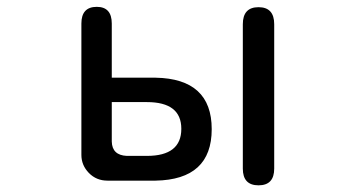

<svg xmlns="http://www.w3.org/2000/svg" viewBox="-20 -520 1040 561"><path d="M598.6 -142.6Q598.6 4.9 434.6 7.8H293.9Q261.7 7.8 239.7 -14.6Q217.8 -37.1 217.8 -67.4V-451.2Q217.8 -500 262.7 -500Q306.6 -500 306.6 -451.2V-293H434.6Q598.6 -290 598.6 -142.6ZM735.4 -499Q781.2 -499 781.2 -449.2V-27.3Q781.2 21.5 735.4 21.5Q689.5 21.5 689.5 -27.3V-449.2Q689.5 -499 735.4 -499ZM350.6 -64.5H409.2Q509.8 -64.5 509.8 -143.6Q509.8 -221.7 409.2 -221.7H306.6V-106.4Q307.6 -66.4 350.6 -64.5Z"/></svg>

Font: KTXP_ComRound
Style: Medium
Weight: 500
Version: Version 1.01;May 16, 2022;FontCreator 13.0.0.2683 64-bit